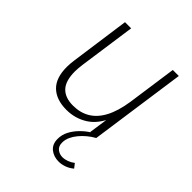

<svg xmlns="http://www.w3.org/2000/svg" viewBox="-199 -605 926 926"><g transform="rotate(45 263.5 -142.0)"><path d="M210 6Q141 6 103 -30.5Q65 -67 65 -142Q65 -153 66 -165Q67 -177 69 -192L111 -493H153L112 -204Q110 -190 109 -176.5Q108 -163 108 -154Q108 -90 136 -60.5Q164 -31 218 -31Q267 -31 304 -53Q341 -75 365.5 -121Q390 -167 401 -239L437 -493H478L408 0H367L385 -124L394 -123Q366 -55 317.5 -24.5Q269 6 210 6ZM360 209Q326 209 302.5 190Q279 171 279 135Q279 106 292.5 80.5Q306 55 328 33Q350 11 374 -3L408 0Q388 11 370 26Q352 41 338 58Q324 75 315.5 93.5Q307 112 307 132Q307 157 322.5 169Q338 181 358 181Q373 181 389.5 175Q406 169 420 158L437 180Q419 195 399 202Q379 209 360 209Z"/></g></svg>

Font: Hanken Grotesk ExtraLight
Style: Italic
Weight: 250
Italic angle: -8°
Designer: Alfredo Marco Pradil
Foundry: Hanken Design Co.
Version: Version 3.013